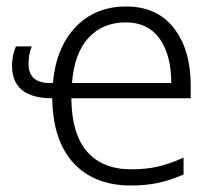

<svg xmlns="http://www.w3.org/2000/svg" viewBox="-20 -562 640 592"><path d="M141 -259Q17 -259 17 -360Q17 -389 29 -419H78Q68 -396 68 -365Q68 -306 134 -306H143Q153 -416 213.5 -479Q274 -542 369 -542Q464 -542 516 -475.5Q568 -409 568 -298V-259H200Q201 -149 248.5 -94.5Q296 -40 384 -40Q430 -40 465.5 -48Q501 -56 546 -76V-24Q505 -6 467 2Q429 10 384 10Q271 10 207 -59Q143 -128 141 -259ZM508 -306Q508 -393 472 -443Q436 -493 368 -493Q297 -493 253 -445.5Q209 -398 202 -306Z"/></svg>

Font: Noto Sans Mono UI Light
Style: Regular
Weight: 300
Monospace: yes
Designer: Monotype Design team
Foundry: Monotype Imaging Inc.
Version: Version 1.000